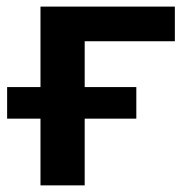

<svg xmlns="http://www.w3.org/2000/svg" viewBox="-20 -559 562 579"><path d="M235.4 0V-201.2H391.1V-296.4H235.4V-434.6H507.3V-539.1H102.1V-296.4H1.5V-201.2H102.1V0Z"/></svg>

Font: Winston SemiBold
Style: Regular
Weight: 600
Designer: Vernon Adams, Kim Jin-seong, David Berlow, Cristiano Sobral
Foundry: The Winston Project Authors
Version: Version 3.004